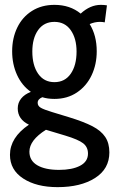

<svg xmlns="http://www.w3.org/2000/svg" viewBox="-20 -520 470 790"><path d="M21 117Q21 46 99 -7Q53 -29 53 -74Q53 -97 67 -114.5Q81 -132 107 -142Q70 -168 50 -212Q30 -256 30 -309Q30 -363 51 -406.5Q72 -450 111.5 -475Q151 -500 204 -500Q268 -500 312 -464Q351 -500 395 -500Q408 -500 420 -498L411 -428Q401 -430 391 -430Q370 -430 349 -421Q378 -374 378 -309Q378 -255 357 -210.5Q336 -166 296.5 -139.5Q257 -113 204 -113Q176 -113 154 -120Q135 -112 135 -97Q135 -84 148 -76.5Q161 -69 194 -59L263 -38Q325 -19 360.5 -0.5Q396 18 413 43.5Q430 69 430 107Q430 175 371 212.5Q312 250 217 250Q130 250 75.5 214.5Q21 179 21 117ZM295 -308Q295 -362 271 -396Q247 -430 204 -430Q161 -430 137 -396.5Q113 -363 113 -308Q113 -251 137 -216.5Q161 -182 204 -182Q247 -182 271 -216.5Q295 -251 295 -308ZM342 112Q342 85 322 69.5Q302 54 249 38L169 14Q101 57 101 104Q101 141 133.5 160Q166 179 223 179Q277 179 309.5 162Q342 145 342 112Z"/></svg>

Font: Cabin Condensed
Style: Regular
Weight: 400
Width: 3
Designer: Pablo Impallari
Foundry: Pablo Impallari. http://www.impallari.com Igino Marini. http://www.ikern.com
Version: Version 2.200